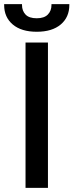

<svg xmlns="http://www.w3.org/2000/svg" viewBox="-50 -905 354 925"><path d="M73 0V-700H181V0ZM127 -752Q53 -752 11.5 -787Q-30 -822 -30 -881V-885H56V-881Q56 -853 73 -835Q90 -817 127 -817Q163 -817 180.5 -835Q198 -853 198 -881V-885H284V-881Q284 -822 242.5 -787Q201 -752 127 -752Z"/></svg>

Font: Space Grotesk Medium
Style: Regular
Weight: 500
Designer: Florian Karsten
Foundry: Florian Karsten
Version: Version 2.000